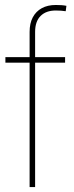

<svg xmlns="http://www.w3.org/2000/svg" viewBox="-20 -762 303 782"><path d="M245.1 -529.3V-506.8H2V-529.3ZM100.6 0V-631.8Q100.6 -667 113.5 -691.4Q126.5 -715.8 150.4 -728.8Q174.3 -741.7 207 -741.7Q219.2 -741.7 230.2 -741Q241.2 -740.2 250.5 -738.3L247.6 -716.3Q238.3 -717.8 228.3 -718.5Q218.3 -719.2 207 -719.2Q167.5 -719.2 145.3 -697Q123 -674.8 123 -631.8V0Z"/></svg>

Font: Inter 24pt Thin
Style: Regular
Weight: 250
Designer: Rasmus Andersson
Foundry: rsms
Version: Version 4.001;git-66647c0bb